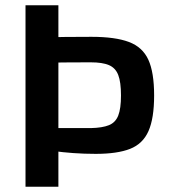

<svg xmlns="http://www.w3.org/2000/svg" viewBox="-20 -710 644 730"><path d="M328 -570Q418 -570 470 -550.5Q522 -531 544 -483Q566 -435 566 -347Q566 -260 544.5 -211.5Q523 -163 474.5 -144Q426 -125 344 -125Q300 -125 258.5 -128Q217 -131 182 -136Q147 -141 122 -146.5Q97 -152 87 -156L90 -223Q146 -223 206 -223Q266 -223 326 -223Q369 -224 394 -234Q419 -244 429.5 -270.5Q440 -297 440 -347Q440 -398 429.5 -425Q419 -452 394 -462.5Q369 -473 326 -473Q239 -473 176.5 -472Q114 -471 91 -468L77 -562Q117 -566 152 -567.5Q187 -569 228 -569.5Q269 -570 328 -570ZM202 -690V0H77V-690Z"/></svg>

Font: Exo 2 SemiBold
Style: Regular
Weight: 600
Designer: Natanael Gama
Foundry: Natanael Gama
Version: Version 2.010